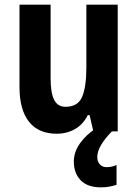

<svg xmlns="http://www.w3.org/2000/svg" viewBox="-20 -566 593 827"><path d="M487 -546V0H382L366 -70H358Q338 -30 303 -10Q268 10 224 10Q146 10 105 -41.5Q64 -93 64 -191V-546H198V-228Q198 -167 213 -136.5Q228 -106 262 -106Q316 -106 334 -149.5Q352 -193 352 -274V-546ZM399 110Q399 130 410 142Q421 154 439 154Q454 154 464.5 151Q475 148 482 145V230Q470 234 453 237.5Q436 241 415 241Q357 241 327.5 210.5Q298 180 298 130Q298 88 325.5 50Q353 12 394 -13L462 0Q399 64 399 110Z"/></svg>

Font: Noto Sans Gurmukhi Condensed
Style: Bold
Weight: 700
Width: 3
Designer: Jelle Bosma - Monotype Design Team
Foundry: Monotype Imaging Inc.
Version: Version 2.004; ttfautohint (v1.8.4.7-5d5b)